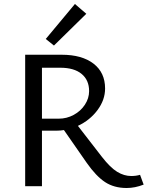

<svg xmlns="http://www.w3.org/2000/svg" viewBox="-20 -932 739 961"><path d="M250 -704 209 -737 355 -912 412 -863ZM699 -8Q656 9 614 9Q551 9 506 -20.5Q461 -50 414 -117L300 -281Q282 -278 264 -278H190V0H106V-658H289Q390 -658 448 -613.5Q506 -569 506 -489Q506 -432 468 -381Q430 -330 370 -302L490 -147Q532 -93 566.5 -72Q601 -51 637 -51Q661 -51 681 -57ZM274 -338Q314 -338 349 -357Q384 -376 405 -408Q426 -440 426 -476Q426 -531 388.5 -562Q351 -593 282 -593H190V-338Z"/></svg>

Font: Ysabeau SC Medium
Style: Regular
Weight: 500
Designer: Christian Thalmann (Catharsis Fonts)
Version: Version 0.003